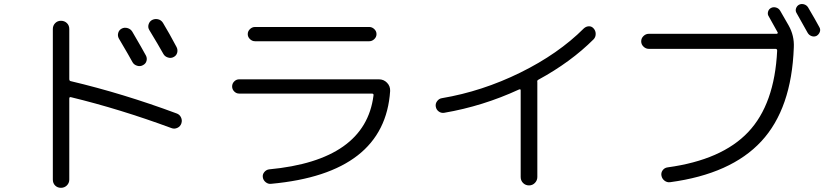

<svg xmlns="http://www.w3.org/2000/svg" viewBox="-20 -858 4040 935"><path d="M624 -704.1Q674.8 -617.2 690.4 -587.9Q697.3 -575.2 693.4 -561Q689.5 -546.9 674.8 -540Q662.1 -533.2 647 -538.1Q631.8 -543 625 -555.7Q613.3 -578.1 558.6 -670.9Q551.8 -683.6 555.7 -697.8Q559.6 -711.9 572.8 -718.8Q585.9 -725.6 601.1 -721.2Q616.2 -716.8 624 -704.1ZM720.7 -760.7Q734.4 -767.6 749.5 -764.2Q764.6 -760.7 773.4 -747.1Q804.7 -695.3 839.8 -628.9Q846.7 -615.2 842.8 -601.1Q838.9 -586.9 825.2 -580.1Q812.5 -573.2 797.4 -578.1Q782.2 -583 775.4 -595.7Q752 -637.7 707 -711.9Q699.2 -724.6 703.6 -739.3Q708 -753.9 720.7 -760.7ZM237.3 16.6V-716.8Q237.3 -733.4 248.5 -745.1Q259.8 -756.8 276.9 -756.8Q293.9 -756.8 305.7 -745.6Q317.4 -734.4 317.4 -716.8V-473.6Q317.4 -463.9 324.2 -462.9Q580.1 -402.3 839.8 -305.7Q854.5 -300.8 861.3 -286.6Q868.2 -272.5 863.3 -257.3Q858.4 -242.2 843.8 -235.4Q829.1 -228.5 814.5 -234.4Q563.5 -327.1 325.2 -384.8Q317.4 -386.7 317.4 -377.9V16.6Q317.4 33.2 305.7 44.9Q293.9 56.6 276.9 56.6Q259.8 56.6 248.5 45.4Q237.3 34.2 237.3 16.6Z M1144.5 -402.3Q1130.9 -402.3 1120.6 -412.6Q1110.4 -422.9 1110.4 -437Q1110.4 -451.2 1120.6 -461.4Q1130.9 -471.7 1144.5 -471.7H1825.2Q1848.6 -471.7 1864.7 -455.1Q1880.9 -438.5 1879.9 -415Q1853.5 -13.7 1300.8 37.1Q1286.1 39.1 1273.9 29.3Q1261.7 19.5 1259.8 4.9Q1257.8 -8.8 1267.1 -20Q1276.4 -31.2 1290 -33.2Q1758.8 -77.1 1798.8 -392.6Q1800.8 -401.4 1792 -402.3ZM1221.7 -726.6H1778.3Q1792 -726.6 1802.7 -716.3Q1813.5 -706.1 1813.5 -691.9Q1813.5 -677.7 1802.7 -667.5Q1792 -657.2 1778.3 -657.2H1221.7Q1208 -657.2 1197.3 -667.5Q1186.5 -677.7 1186.5 -691.9Q1186.5 -706.1 1197.3 -716.3Q1208 -726.6 1221.7 -726.6Z M2142.6 -308.6Q2127.9 -306.6 2116.2 -315.4Q2104.5 -324.2 2102.1 -338.9Q2099.6 -353.5 2108.9 -365.7Q2118.2 -377.9 2131.8 -379.9Q2328.1 -413.1 2513.7 -504.4Q2699.2 -595.7 2823.2 -719.7Q2834 -729.5 2847.7 -730Q2861.3 -730.5 2871.1 -719.2Q2880.9 -708 2880.9 -692.9Q2880.9 -677.7 2871.1 -667Q2759.8 -555.7 2601.6 -469.7Q2594.7 -466.8 2596.7 -457V-451.2V3.9Q2596.7 20.5 2585 32.7Q2573.2 44.9 2556.2 44.9Q2539.1 44.9 2527.3 33.2Q2515.6 21.5 2515.6 3.9V-418Q2515.6 -425.8 2506.8 -421.9Q2331.1 -340.8 2142.6 -308.6Z M3762.7 -693.4Q3765.6 -693.4 3767.1 -696.3Q3768.6 -699.2 3766.6 -701.2Q3738.3 -752.9 3723.6 -778.3Q3716.8 -788.1 3720.2 -800.8Q3723.6 -813.5 3734.9 -819.3Q3746.1 -825.2 3759.3 -821.3Q3772.5 -817.4 3779.3 -805.7Q3796.9 -775.4 3820.3 -734.4Q3848.6 -684.6 3845.7 -627Q3835 -329.1 3687.5 -169.9Q3540 -10.7 3243.2 29.3Q3228.5 31.2 3216.3 22Q3204.1 12.7 3201.2 -2Q3198.2 -16.6 3207 -28.8Q3215.8 -41 3231.4 -43Q3495.1 -79.1 3623.5 -214.8Q3752 -350.6 3764.6 -611.3Q3764.6 -620.1 3756.8 -620.1H3139.6Q3125 -620.1 3113.8 -630.9Q3102.5 -641.6 3102.5 -656.7Q3102.5 -671.9 3113.8 -682.6Q3125 -693.4 3139.6 -693.4ZM3913.1 -698.2Q3882.8 -752 3859.4 -793.9Q3852.5 -804.7 3856.4 -816.9Q3860.4 -829.1 3871.1 -835Q3882.8 -840.8 3895.5 -836.9Q3908.2 -833 3915 -822.3Q3953.1 -757.8 3970.7 -724.6Q3976.6 -713.9 3972.2 -702.1Q3967.8 -690.4 3957 -683.6Q3945.3 -677.7 3932.6 -682.1Q3919.9 -686.5 3913.1 -698.2Z"/></svg>

Font: Rounded Mgen+ 1mn regular
Style: Regular
Weight: 400
Designer: [Source Han Sans]
Ryoko NISHIZUKA  (kana & ideographs); Paul D. Hunt (Latin, Greek & Cyrillic); Wenlong ZHANG  (bopomofo
Version: Version 1.059.20150602